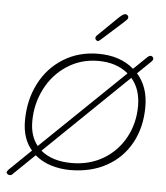

<svg xmlns="http://www.w3.org/2000/svg" viewBox="-53 -786 723 836"><g transform="rotate(5 308.5 -368.0)"><path d="M599 -554Q598 -549 592 -543L534 -487Q583 -432 583 -345Q583 -255 545.5 -186.5Q508 -118 439.5 -80Q371 -42 280 -42Q237 -42 196.5 -54.5Q156 -67 126 -93L35 -5Q31 0 27.5 1.5Q24 3 19 3Q16 3 11 -0.5Q6 -4 6 -7Q6 -13 14 -21L108 -112Q66 -160 66 -239Q66 -329 103 -401.5Q140 -474 207 -515.5Q274 -557 359 -557Q455 -557 515 -505L571 -559Q580 -568 587 -568Q592 -568 596 -563.5Q600 -559 599 -554ZM131 -134 493 -483Q442 -526 362 -526Q286 -526 225.5 -486.5Q165 -447 131.5 -381Q98 -315 98 -239Q98 -175 131 -134ZM511 -465 149 -115Q199 -73 284 -73Q362 -73 422.5 -109Q483 -145 517 -207.5Q551 -270 551 -345Q551 -419 511 -465ZM340 -623Q340 -628 342 -631.5Q344 -635 352 -642L433 -721Q444 -731 450 -735Q456 -739 462 -739Q466 -739 470.5 -735.5Q475 -732 475 -726Q475 -721 471 -716.5Q467 -712 463 -708.5Q459 -705 456 -702L368 -623Q365 -620 360 -616Q355 -612 351 -612Q348 -612 344 -616Q340 -620 340 -623Z"/></g></svg>

Font: Mali ExtraLight
Style: Italic
Weight: 275
Italic angle: -10°
Version: Version 1.000; ttfautohint (v1.6)